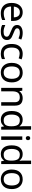

<svg xmlns="http://www.w3.org/2000/svg" viewBox="2014 -2814 810 4879"><g transform="rotate(90 2419.5 -375.0)"><path d="M292 -546Q360 -546 410 -516Q460 -486 486.5 -431.5Q513 -377 513 -304V-251H146Q148 -160 192.5 -112.5Q237 -65 317 -65Q368 -65 407.5 -74.5Q447 -84 489 -102V-25Q448 -7 408 1.5Q368 10 313 10Q237 10 178.5 -21Q120 -52 87.5 -113Q55 -174 55 -264Q55 -352 84.5 -415Q114 -478 167.5 -512Q221 -546 292 -546ZM291 -474Q228 -474 191.5 -433.5Q155 -393 148 -321H421Q420 -389 389 -431.5Q358 -474 291 -474Z M998 -148Q998 -70 940 -30Q882 10 784 10Q728 10 687.5 1Q647 -8 616 -24V-104Q648 -88 693.5 -74.5Q739 -61 786 -61Q853 -61 883 -82.5Q913 -104 913 -140Q913 -160 902 -176Q891 -192 862.5 -208Q834 -224 781 -244Q729 -264 692 -284Q655 -304 635 -332Q615 -360 615 -404Q615 -472 670.5 -509Q726 -546 816 -546Q865 -546 907.5 -536.5Q950 -527 987 -510L957 -440Q923 -454 886 -464Q849 -474 810 -474Q756 -474 727.5 -456.5Q699 -439 699 -409Q699 -387 712 -371.5Q725 -356 755.5 -341.5Q786 -327 837 -307Q888 -288 924 -268Q960 -248 979 -219.5Q998 -191 998 -148Z M1343 10Q1271 10 1216 -19Q1161 -48 1129.5 -109Q1098 -170 1098 -265Q1098 -364 1131 -426Q1164 -488 1220.5 -517Q1277 -546 1349 -546Q1390 -546 1428 -537.5Q1466 -529 1490 -517L1463 -444Q1439 -453 1407 -461Q1375 -469 1347 -469Q1189 -469 1189 -266Q1189 -169 1227.5 -117.5Q1266 -66 1342 -66Q1386 -66 1419.5 -75Q1453 -84 1481 -97V-19Q1454 -5 1421.5 2.5Q1389 10 1343 10Z M2074 -269Q2074 -136 2006.5 -63Q1939 10 1824 10Q1753 10 1697.5 -22.5Q1642 -55 1610 -117.5Q1578 -180 1578 -269Q1578 -402 1645 -474Q1712 -546 1827 -546Q1900 -546 1955.5 -513.5Q2011 -481 2042.5 -419.5Q2074 -358 2074 -269ZM1669 -269Q1669 -174 1706.5 -118.5Q1744 -63 1826 -63Q1907 -63 1945 -118.5Q1983 -174 1983 -269Q1983 -364 1945 -418Q1907 -472 1825 -472Q1743 -472 1706 -418Q1669 -364 1669 -269Z M2471 -546Q2567 -546 2616 -499.5Q2665 -453 2665 -349V0H2578V-343Q2578 -472 2458 -472Q2369 -472 2335 -422Q2301 -372 2301 -278V0H2213V-536H2284L2297 -463H2302Q2328 -505 2374 -525.5Q2420 -546 2471 -546Z M3021 10Q2921 10 2861 -59.5Q2801 -129 2801 -267Q2801 -405 2861.5 -475.5Q2922 -546 3022 -546Q3084 -546 3123.5 -523Q3163 -500 3188 -467H3194Q3193 -480 3190.5 -505.5Q3188 -531 3188 -546V-760H3276V0H3205L3192 -72H3188Q3164 -38 3124 -14Q3084 10 3021 10ZM3035 -63Q3120 -63 3154.5 -109.5Q3189 -156 3189 -250V-266Q3189 -366 3156 -419.5Q3123 -473 3034 -473Q2963 -473 2927.5 -416.5Q2892 -360 2892 -265Q2892 -169 2927.5 -116Q2963 -63 3035 -63Z M3491 -737Q3511 -737 3526.5 -723.5Q3542 -710 3542 -681Q3542 -653 3526.5 -639Q3511 -625 3491 -625Q3469 -625 3454 -639Q3439 -653 3439 -681Q3439 -710 3454 -723.5Q3469 -737 3491 -737ZM3534 -536V0H3446V-536Z M3894 10Q3794 10 3734 -59.5Q3674 -129 3674 -267Q3674 -405 3734.5 -475.5Q3795 -546 3895 -546Q3957 -546 3996.5 -523Q4036 -500 4061 -467H4067Q4066 -480 4063.5 -505.5Q4061 -531 4061 -546V-760H4149V0H4078L4065 -72H4061Q4037 -38 3997 -14Q3957 10 3894 10ZM3908 -63Q3993 -63 4027.5 -109.5Q4062 -156 4062 -250V-266Q4062 -366 4029 -419.5Q3996 -473 3907 -473Q3836 -473 3800.5 -416.5Q3765 -360 3765 -265Q3765 -169 3800.5 -116Q3836 -63 3908 -63Z M4785 -269Q4785 -136 4717.5 -63Q4650 10 4535 10Q4464 10 4408.5 -22.5Q4353 -55 4321 -117.5Q4289 -180 4289 -269Q4289 -402 4356 -474Q4423 -546 4538 -546Q4611 -546 4666.5 -513.5Q4722 -481 4753.5 -419.5Q4785 -358 4785 -269ZM4380 -269Q4380 -174 4417.5 -118.5Q4455 -63 4537 -63Q4618 -63 4656 -118.5Q4694 -174 4694 -269Q4694 -364 4656 -418Q4618 -472 4536 -472Q4454 -472 4417 -418Q4380 -364 4380 -269Z"/></g></svg>

Font: Noto IKEA Arabic
Style: Regular
Weight: 400
Designer: Monotype Design Team
Foundry: Monotype Imaging Inc.
Version: Version 1.200